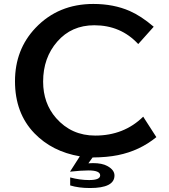

<svg xmlns="http://www.w3.org/2000/svg" viewBox="-20 -824 850 963"><path d="M380.4 -40Q241.7 -63.5 152.8 -155.3Q55.2 -256.3 55.2 -416.5Q55.2 -575.7 158.2 -684.1Q272.5 -804.2 448.2 -804.2Q549.8 -804.2 630.4 -769Q687.5 -744.1 751 -689.9L673.3 -603Q585.9 -697.3 453.1 -697.3Q338.4 -697.3 267.1 -615.2Q196.3 -534.2 196.3 -414.6Q196.3 -306.2 261.2 -231.9Q338.4 -144 457.5 -144Q601.6 -144 698.2 -238.8L764.2 -136.2Q680.7 -67.9 571.8 -45.9Q517.1 -34.7 444.3 -34.2L423.3 -4.9Q438.5 -5.9 446.3 -5.9Q492.2 -5.9 518.6 8.8Q554.2 28.3 554.2 56.2Q554.2 119.1 431.2 119.1Q374.5 119.1 332 106V65.9Q380.4 79.1 426.8 79.1Q482.4 79.1 482.4 55.7Q482.4 30.8 423.3 30.8Q387.7 30.8 331.1 37.1Z"/></svg>

Font: FORM UDPGothic
Style: Bold
Weight: 700
Foundry: Pronama LLC
Version: Version 1.051